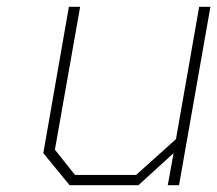

<svg xmlns="http://www.w3.org/2000/svg" viewBox="-20 -543 637 563"><path d="M184 0 107 -94 182 -523H215L141 -104L200 -30H379L496 -135L564 -523H597L505 0H472L489 -94L386 0Z"/></svg>

Font: Tomorrow ExtraLight
Style: Italic
Weight: 275
Italic angle: -10°
Designer: Tony de Marco, Monica Rizzolli
Foundry: Just in Type
Version: Version 2.002